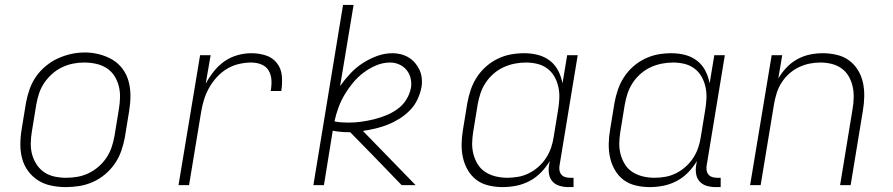

<svg xmlns="http://www.w3.org/2000/svg" viewBox="-20 -755 3640 783"><path d="M248 8Q218 8 189 2Q160 -4 136 -19Q112 -34 95 -57Q78 -80 70.5 -107.5Q63 -135 63 -165.5Q63 -196 68 -226L86 -336Q91 -363 100.5 -390.5Q110 -418 126.5 -442Q143 -466 166.5 -485.5Q190 -505 216.5 -517Q243 -529 270.5 -535Q298 -541 327 -541Q356 -541 385 -533.5Q414 -526 438.5 -511.5Q463 -497 480 -474Q497 -451 504.5 -423Q512 -395 512 -365Q512 -335 507 -304L489 -194Q484 -167 474.5 -139.5Q465 -112 448.5 -88Q432 -64 409 -44.5Q386 -25 359 -13Q332 -1 304 3.5Q276 8 248 8ZM249 -30Q249 -30 249 -30Q249 -30 249 -30Q273 -30 296 -34Q319 -38 341 -48.5Q363 -59 382 -75.5Q401 -92 414.5 -112.5Q428 -133 435.5 -155.5Q443 -178 447 -201L465 -311Q469 -335 469.5 -359Q470 -383 464 -405.5Q458 -428 445.5 -447Q433 -466 413.5 -478Q394 -490 371 -495Q348 -500 323 -500Q300 -500 277.5 -495.5Q255 -491 233 -480.5Q211 -470 192.5 -453.5Q174 -437 160.5 -417Q147 -397 139.5 -374.5Q132 -352 128 -329L110 -219Q106 -195 105.5 -171Q105 -147 111 -125Q117 -103 129.5 -84Q142 -65 160.5 -52.5Q179 -40 202 -35Q225 -30 249 -30Z M708 0 796 -530H839L819 -414Q833 -440 852 -464Q871 -488 895.5 -505Q920 -522 948.5 -530Q977 -538 1005 -538Q1036 -538 1064 -529Q1092 -520 1109.5 -497.5Q1127 -475 1129.5 -444.5Q1132 -414 1127 -384H1084Q1088 -406 1087 -427.5Q1086 -449 1076 -466.5Q1066 -484 1046.5 -492Q1027 -500 1005 -500Q980 -500 954 -494Q928 -488 905 -474Q882 -460 863.5 -439.5Q845 -419 832 -395.5Q819 -372 811.5 -347Q804 -322 800 -297L751 0Z M1258 0 1379 -735H1422L1367 -404Q1386 -431 1409 -455.5Q1432 -480 1460 -498Q1488 -516 1518.5 -527Q1549 -538 1581 -538Q1599 -538 1616 -533.5Q1633 -529 1647.5 -520Q1662 -511 1673 -498Q1684 -485 1691 -469.5Q1698 -454 1700 -436Q1702 -418 1699 -400Q1694 -374 1682.5 -349.5Q1671 -325 1652 -305.5Q1633 -286 1610 -271.5Q1587 -257 1562 -247Q1537 -237 1511.5 -231Q1486 -225 1460 -221L1675 0H1618L1501 -121L1408 -216Q1406 -216 1403.5 -216Q1401 -216 1399 -216Q1383 -216 1367.5 -217.5Q1352 -219 1337 -222L1301 0ZM1402 -255Q1427 -255 1452.5 -258.5Q1478 -262 1503 -268Q1528 -274 1553 -284Q1578 -294 1600 -309.5Q1622 -325 1636.5 -348Q1651 -371 1656 -397Q1659 -417 1654.5 -436Q1650 -455 1638 -469.5Q1626 -484 1608.5 -492Q1591 -500 1571 -500Q1542 -500 1514.5 -488.5Q1487 -477 1463 -459Q1439 -441 1419.5 -417.5Q1400 -394 1385 -368.5Q1370 -343 1360 -315.5Q1350 -288 1344 -260Q1358 -257 1372.5 -256Q1387 -255 1402 -255Z M2029 8Q2001 8 1973 1.5Q1945 -5 1923.5 -21Q1902 -37 1888 -61Q1874 -85 1868 -112Q1862 -139 1862.5 -168Q1863 -197 1868 -226L1886 -336Q1891 -363 1900 -389.5Q1909 -416 1924.5 -440Q1940 -464 1962 -483.5Q1984 -503 2010 -515.5Q2036 -528 2063 -533Q2090 -538 2118 -538Q2147 -538 2174 -531Q2201 -524 2222.5 -507.5Q2244 -491 2256.5 -466.5Q2269 -442 2274 -415L2293 -530H2336L2262 -81Q2260 -71 2261.5 -61Q2263 -51 2269 -43.5Q2275 -36 2284.5 -33Q2294 -30 2304 -30H2319V8H2298Q2280 8 2262.5 3Q2245 -2 2233.5 -14.5Q2222 -27 2219 -45Q2216 -63 2219 -81L2222 -98Q2207 -73 2186 -51.5Q2165 -30 2139 -16.5Q2113 -3 2085.5 2.5Q2058 8 2029 8Q2029 8 2029 8Q2029 8 2029 8ZM2049 -30Q2071 -30 2093.5 -34Q2116 -38 2137 -48.5Q2158 -59 2176 -75Q2194 -91 2207 -111Q2220 -131 2227.5 -153Q2235 -175 2238 -197L2256 -307Q2260 -331 2261 -354.5Q2262 -378 2257 -400.5Q2252 -423 2241 -442.5Q2230 -462 2212 -475.5Q2194 -489 2171.5 -494.5Q2149 -500 2125 -500Q2102 -500 2079 -495.5Q2056 -491 2034 -481Q2012 -471 1993 -454.5Q1974 -438 1960.5 -417.5Q1947 -397 1939.5 -374.5Q1932 -352 1928 -329L1910 -219Q1906 -195 1905.5 -171.5Q1905 -148 1911 -125.5Q1917 -103 1929 -84Q1941 -65 1960 -53Q1979 -41 2002 -35.5Q2025 -30 2049 -30Z M2629 8Q2601 8 2573 1.5Q2545 -5 2523.5 -21Q2502 -37 2488 -61Q2474 -85 2468 -112Q2462 -139 2462.5 -168Q2463 -197 2468 -226L2486 -336Q2491 -363 2500 -389.5Q2509 -416 2524.5 -440Q2540 -464 2562 -483.5Q2584 -503 2610 -515.5Q2636 -528 2663 -533Q2690 -538 2718 -538Q2747 -538 2774 -531Q2801 -524 2822.5 -507.5Q2844 -491 2856.5 -466.5Q2869 -442 2874 -415L2893 -530H2936L2862 -81Q2860 -71 2861.5 -61Q2863 -51 2869 -43.5Q2875 -36 2884.5 -33Q2894 -30 2904 -30H2919V8H2898Q2880 8 2862.5 3Q2845 -2 2833.5 -14.5Q2822 -27 2819 -45Q2816 -63 2819 -81L2822 -98Q2807 -73 2786 -51.5Q2765 -30 2739 -16.5Q2713 -3 2685.5 2.5Q2658 8 2629 8Q2629 8 2629 8Q2629 8 2629 8ZM2649 -30Q2671 -30 2693.5 -34Q2716 -38 2737 -48.5Q2758 -59 2776 -75Q2794 -91 2807 -111Q2820 -131 2827.5 -153Q2835 -175 2838 -197L2856 -307Q2860 -331 2861 -354.5Q2862 -378 2857 -400.5Q2852 -423 2841 -442.5Q2830 -462 2812 -475.5Q2794 -489 2771.5 -494.5Q2749 -500 2725 -500Q2702 -500 2679 -495.5Q2656 -491 2634 -481Q2612 -471 2593 -454.5Q2574 -438 2560.5 -417.5Q2547 -397 2539.5 -374.5Q2532 -352 2528 -329L2510 -219Q2506 -195 2505.5 -171.5Q2505 -148 2511 -125.5Q2517 -103 2529 -84Q2541 -65 2560 -53Q2579 -41 2602 -35.5Q2625 -30 2649 -30Z M3039 0 3127 -530H3170L3154 -435Q3168 -459 3187.5 -479.5Q3207 -500 3231.5 -513.5Q3256 -527 3282.5 -532.5Q3309 -538 3335 -538Q3364 -538 3392 -531.5Q3420 -525 3442 -509Q3464 -493 3478.5 -469.5Q3493 -446 3499 -419Q3505 -392 3504.5 -362.5Q3504 -333 3499 -304L3449 0H3406L3457 -311Q3461 -334 3461.5 -357.5Q3462 -381 3457 -403Q3452 -425 3441 -444Q3430 -463 3412 -476Q3394 -489 3371.5 -494.5Q3349 -500 3326 -500Q3303 -500 3281 -495.5Q3259 -491 3238 -481Q3217 -471 3199 -455Q3181 -439 3168 -419Q3155 -399 3148 -377Q3141 -355 3137 -333L3082 0Z"/></svg>

Font: Iosevka Curly XLtEx
Style: Italic
Weight: 200
Width: 7
Italic angle: -9°
Monospace: yes
Designer: Belleve Invis
Foundry: Belleve Invis
Version: Version 11.1.0; ttfautohint (v1.8.3)